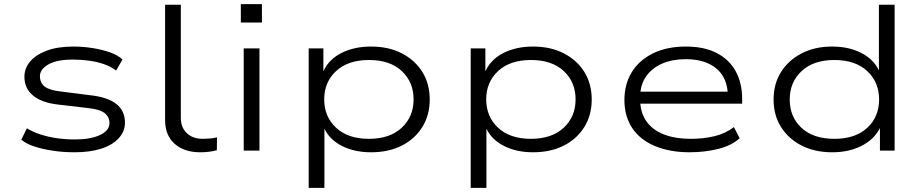

<svg xmlns="http://www.w3.org/2000/svg" viewBox="-20 -728 4463 928"><path d="M341 8Q285 8 235.5 0.5Q186 -7 146 -20Q106 -33 83 -53L110 -108Q139 -90 176 -78Q213 -66 255.5 -60Q298 -54 342 -54Q418 -54 463.5 -75.5Q509 -97 509 -133Q509 -163 485.5 -181.5Q462 -200 403 -206L258 -223Q181 -232 139.5 -266.5Q98 -301 98 -357Q98 -398 125.5 -430.5Q153 -463 205.5 -483Q258 -503 335 -503Q382 -503 428.5 -495.5Q475 -488 513 -474.5Q551 -461 572 -440L541 -387Q515 -407 481 -418.5Q447 -430 409 -435Q371 -440 333 -440Q254 -440 213.5 -416.5Q173 -393 173 -360Q173 -328 195.5 -310Q218 -292 272 -286L414 -268Q499 -259 541.5 -226Q584 -193 584 -135Q584 -93 554 -60Q524 -27 469.5 -9.5Q415 8 341 8Z M948 8Q870 8 824 -33Q778 -74 778 -147V-705H854V-157Q854 -127 867 -104.5Q880 -82 903.5 -69.5Q927 -57 960 -57Q975 -57 993 -58.5Q1011 -60 1029 -64L1028 -2Q1010 3 990.5 5.5Q971 8 948 8Z M1144 -619V-708H1246V-619ZM1158 0V-494H1234V0Z M1472 180V-494H1543V-385H1544Q1570 -442 1631.5 -472.5Q1693 -503 1773 -503Q1859 -503 1922.5 -470Q1986 -437 2021.5 -380Q2057 -323 2057 -247Q2057 -172 2021.5 -114.5Q1986 -57 1922.5 -24.5Q1859 8 1773 8Q1694 8 1634 -22Q1574 -52 1548 -106V180ZM1763 -57Q1864 -57 1921.5 -110.5Q1979 -164 1979 -248Q1979 -331 1922 -384.5Q1865 -438 1763 -438Q1662 -438 1604.5 -384.5Q1547 -331 1547 -248Q1547 -164 1604.5 -110.5Q1662 -57 1763 -57Z M2255 180V-494H2326V-385H2327Q2353 -442 2414.5 -472.5Q2476 -503 2556 -503Q2642 -503 2705.5 -470Q2769 -437 2804.5 -380Q2840 -323 2840 -247Q2840 -172 2804.5 -114.5Q2769 -57 2705.5 -24.5Q2642 8 2556 8Q2477 8 2417 -22Q2357 -52 2331 -106V180ZM2546 -57Q2647 -57 2704.5 -110.5Q2762 -164 2762 -248Q2762 -331 2705 -384.5Q2648 -438 2546 -438Q2445 -438 2387.5 -384.5Q2330 -331 2330 -248Q2330 -164 2387.5 -110.5Q2445 -57 2546 -57Z M3313 8Q3219 8 3147 -21.5Q3075 -51 3036.5 -108Q2998 -165 2998 -245Q2998 -321 3033.5 -379Q3069 -437 3136 -470Q3203 -503 3295 -503Q3384 -503 3444.5 -471.5Q3505 -440 3536 -383.5Q3567 -327 3567 -250V-227H3051V-285H3524L3498 -262Q3498 -350 3443.5 -396Q3389 -442 3295 -442Q3231 -442 3181.5 -421Q3132 -400 3103 -359Q3074 -318 3074 -258V-248Q3074 -186 3103 -143.5Q3132 -101 3187 -79Q3242 -57 3320 -57Q3379 -57 3432.5 -69.5Q3486 -82 3527 -114L3555 -60Q3516 -24 3450.5 -8Q3385 8 3313 8Z M4003 8Q3918 8 3854.5 -24.5Q3791 -57 3755 -114Q3719 -171 3719 -247Q3719 -323 3755 -380Q3791 -437 3854.5 -470Q3918 -503 4002 -503Q4082 -503 4142 -472.5Q4202 -442 4228 -388V-705H4304V0H4233V-109Q4205 -54 4144 -23Q4083 8 4003 8ZM4013 -57Q4114 -57 4171.5 -110Q4229 -163 4229 -247Q4229 -331 4171.5 -384.5Q4114 -438 4013 -438Q3912 -438 3854.5 -384.5Q3797 -331 3797 -247Q3797 -163 3854 -110Q3911 -57 4013 -57Z"/></svg>

Font: Nunito Sans 7pt Expanded Light
Style: Regular
Weight: 300
Width: 7
Designer: Vernon Adams
Foundry: Vernon Adams
Version: Version 3.101;gftools[0.9.27]